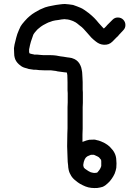

<svg xmlns="http://www.w3.org/2000/svg" viewBox="-20 -855 698 961"><path d="M448.9 -80.1Q446 -80.1 445.1 -80.1H437.9Q436.9 -80.1 435 -80.1Q429.7 -78.2 422.1 -74.8Q416.8 -72.9 412.9 -69.1Q409.1 -66.2 406.7 -61.9Q403.8 -58 401.9 -51.8Q399 -45.1 398.1 -37.9Q396.6 -32.1 396.6 -28.8Q396.6 -25.9 398.1 -21.1Q398.1 -19.2 400 -15.8Q401.9 -12.9 405.8 -10.1Q412.9 -4.8 422.1 1Q428.8 4.8 434.1 7.2Q439.8 9.1 446.8 10.1Q453.7 11 459 10.1Q463.8 10.1 465.7 9.1Q466.7 8.2 468.1 7.2Q471.9 2.9 476.5 -3.1Q481.1 -9.1 483.9 -15.8Q485.9 -22.1 486.8 -24Q486.8 -30.2 486.8 -35Q486.8 -42.2 486.8 -48Q485.9 -51.8 485.9 -55.2Q484.9 -56.1 484.9 -56.1Q481.1 -60.9 475.8 -67.1Q472.9 -69.1 470 -71Q461.9 -74.8 454.7 -78.2Q451.8 -79.1 449.9 -80.1Q448.9 -80.1 448.9 -80.1ZM443.6 -155.9Q449.9 -156.8 456.1 -155.9L462.8 -154Q474.8 -152 486.8 -146.8Q494 -142.9 503.1 -139.1Q517 -131.9 529 -120.9Q537.6 -112.2 544.8 -103.1Q555.9 -87.8 559.7 -71.9Q562.1 -61.9 562.1 -53.2Q563.1 -46 563.1 -36.9Q563.1 -25.9 562.1 -14.9Q559.7 -1 554 13.9Q547.7 27.8 539.1 39.8Q530 53.2 519.9 61.9Q507.9 73.9 494 80.1Q482 83.9 466.7 85.9Q452.8 86.8 437.4 85.4Q422.1 83.9 407.7 78.2Q394.7 72.9 380.8 65.2Q368.8 58 359.7 49.9Q345.8 39.8 336.7 25.9Q327.1 11 323.7 -4.8Q320.9 -18.2 320.9 -27.8Q319.9 -32.1 319.9 -36L318.9 -45.1Q318.9 -54.2 318 -67.1Q317 -83 317 -96.9Q316.1 -109.8 316.1 -123Q316.1 -136.2 316.5 -150.6Q317 -165 317 -183.2Q318 -200 318 -212.9Q318 -224 318 -234.1V-277.2Q318 -287.8 318 -296.9Q318 -305 318 -318.9Q318 -332.9 318.9 -342Q318.9 -350.1 318.9 -358.5Q318.9 -366.9 318.9 -375.1Q318.9 -383.2 318.9 -389Q318 -398.1 318 -402.9Q318 -411 318 -422.1Q318 -431.2 318 -442.7Q318 -454.2 317.5 -462.6Q317 -471 317 -479.1Q316.1 -483.9 315.1 -490.2L313.7 -492.1Q308.9 -493 304.1 -493Q297.8 -494 288.7 -495Q277.7 -495.9 268.1 -497.8Q260.9 -500.2 248.9 -501.2Q239.8 -503.1 234.1 -503.1Q225.9 -503.1 216.8 -503.1Q207.7 -503.1 200 -503.1Q189 -503.1 176 -504.1Q165 -506 159.5 -506Q154 -506 148.7 -506Q139.1 -507 123.7 -509.8Q109.8 -514.1 99.8 -517Q86.8 -521.8 74.8 -532.9Q58 -548.2 53.7 -565.9Q50.8 -575.1 50.8 -589.9Q49.9 -604.8 49.9 -613.9Q50.8 -623 52.8 -632.1Q54.7 -642.2 58 -653.2Q60 -659 60.9 -665.2Q63.8 -673.9 66.7 -684.9Q71 -695.9 74.8 -705Q78.7 -715.1 83 -722.8Q88.7 -732.9 103.4 -749.4Q118 -765.9 127.1 -773.1Q133.8 -778.9 141 -784.2Q147.7 -789 155.9 -793.8Q165 -799 179.9 -807.2Q195.7 -813.9 205.8 -818.2Q213.9 -820.1 223 -823Q233.1 -824.9 242.7 -826.9Q250.8 -828.8 260 -830.2Q269.1 -832.1 281.1 -833.1Q295 -835 305 -835Q316.1 -834.1 325.7 -833.1Q336.7 -832.1 345.8 -830.2Q354 -826.9 365.9 -823Q377 -819.2 383.7 -815.8Q392.8 -812 402.9 -804.8Q410.1 -800 424.9 -789Q440.8 -776 451.8 -765Q461.9 -754.9 473.9 -740Q484.9 -728.1 493 -718.9Q496.9 -715.1 499.8 -712.2Q503.1 -715.1 506 -718L510.8 -722.8Q513.7 -727.1 517 -730L543.9 -756.8Q554.9 -767.9 571 -767.4Q587.1 -766.9 597.4 -755.9Q607.7 -744.8 607.7 -729.5Q607.7 -714.1 596.6 -703.1L576 -681.1Q574.1 -679.1 571.7 -675.8L560.7 -665.2Q550.1 -654.2 542.9 -647Q524.7 -628.8 498.8 -631.2Q478.7 -632.1 460 -647Q448 -656.1 436.9 -667.1Q427.8 -678.2 415.8 -691.1Q405.8 -703.1 398.1 -710.8Q390.9 -718.9 377.9 -728.1Q365 -739.1 358.8 -742.9Q355.9 -744.8 353 -745.8Q347.7 -749.2 339.1 -752Q330.9 -754.9 327.1 -755.9Q322.8 -756.8 317 -757.8Q309.8 -757.8 304.1 -759.2Q297.8 -759.2 288.7 -757.8Q278.7 -755.9 271.9 -754.9Q263.8 -754 257.1 -753Q249.9 -751.1 243.6 -750.1Q236 -746.8 228.8 -744.8Q224 -743.9 212.9 -738.1Q201.9 -732.9 195.7 -729Q189.9 -725.2 184.7 -721.8Q178.9 -718 174.1 -713.2Q169.8 -710.8 160.7 -700.2Q151.1 -689.2 148.7 -684.9Q145.8 -680.1 144.8 -675.8Q142 -670 140 -661.9Q136.7 -653.2 134.8 -647Q132.9 -637.9 130 -628.8Q128.1 -623 128.1 -619.2Q127.1 -612.9 125.7 -608.2Q125.7 -603.8 125.7 -595.2Q127.1 -591.8 127.1 -589Q127.1 -588 128.1 -588Q131.9 -586.1 141 -584.2Q148.7 -583.2 151.1 -581.8Q157.8 -581.8 165 -581.8Q171.7 -580.8 184.7 -579.9Q193.8 -578.9 200 -578.9Q209.1 -578.9 216.8 -578.9Q225.9 -578.9 235 -578.9Q246 -578.9 260.9 -577Q272.9 -575.1 282 -573.1Q288.7 -572.2 296.9 -571.2Q306 -569.8 317 -567.9Q321.8 -567.9 325.7 -566.9Q339.1 -565.9 353 -559.2Q372.7 -549.2 381.8 -529Q387.1 -518.9 389 -506Q391.8 -494 391.8 -483.9Q392.8 -477.2 392.8 -466.2Q393.8 -455.2 393.8 -444.1Q393.8 -431.2 393.8 -420.1Q393.8 -412 393.8 -406.2Q393.8 -399 394.7 -392.8Q394.7 -385.1 394.7 -375.1Q394.7 -365.9 394.7 -357.1Q394.7 -348.2 394.7 -340Q393.8 -331.9 393.8 -318.9Q393.8 -306 393.8 -296.9Q393.8 -289.2 393.8 -277.2V-234.1Q393.8 -223 393.8 -211Q393.8 -200 392.8 -180.8Q392.8 -162.1 392.8 -149.2Q392.8 -146.8 392.8 -144.8Q402.9 -149.2 412.9 -152Q426.9 -156.8 439.8 -155.9Z"/></svg>

Font: Namteng
Style: Regular
Weight: 400
Designer: Khon Soe Zaw Thu
Foundry: MPUA
Version: Version 1.03 June 17, 2016